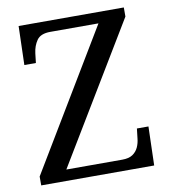

<svg xmlns="http://www.w3.org/2000/svg" viewBox="-81 -783 753 852"><g transform="rotate(-10 296.0 -357.0)"><path d="M36 0V-40L411 -664H194Q150 -664 133 -639.5Q116 -615 112 -582L107 -539H55L60 -714H534V-673L158 -50H410Q440 -50 457 -61.5Q474 -73 482.5 -91.5Q491 -110 493 -132L498 -175H550L545 0Z"/></g></svg>

Font: Noto Serif Tamil
Style: Italic
Weight: 400
Italic angle: -12°
Designer: Indian Type Foundry, Tom Grace, and the Monotype Design Team
Foundry: Monotype Imaging Inc.
Version: Version 2.003